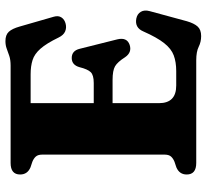

<svg xmlns="http://www.w3.org/2000/svg" viewBox="-47 -713 778 724"><g transform="rotate(-90 342.0 -351.0)"><path d="M46 -664Q46 -700 89.5 -700H456.5Q478.5 -700 493.2 -705Q508 -710 520.8 -714.8Q533.5 -719.5 549 -719.5Q572.5 -719.5 584.2 -706.8Q596 -694 604 -665.5L641 -537Q646 -520 638.2 -508.2Q630.5 -496.5 614.5 -492.5Q599 -488.5 585.2 -494.5Q571.5 -500.5 562.5 -519Q540.5 -564.5 520.5 -587.2Q500.5 -610 477.5 -617.2Q454.5 -624.5 424 -624.5H315V-386.5H391Q421 -386.5 432 -398Q443 -409.5 450.5 -439.5Q458.5 -469 484.5 -469.5Q512.5 -470 520 -439.5L555.5 -298Q564.5 -261 534.5 -251Q506.5 -242 488.5 -268Q470 -297 454 -306.2Q438 -315.5 402.5 -315.5H315V-140.5Q315 -75.5 381.5 -75.5H436Q470 -75.5 495 -84.8Q520 -94 541.2 -120.8Q562.5 -147.5 585.5 -199.5Q599.5 -232.5 634 -226Q651.5 -222.5 659.5 -209Q667.5 -195.5 662 -175.5L624 -35.5Q616 -8 604 5.2Q592 18.5 568 18.5Q546 18.5 527.5 9.2Q509 0 477 0H89.5Q46 0 46 -36Q46 -63.5 73 -75L94 -82Q106.5 -87 113.8 -95.2Q121 -103.5 121 -119.5V-580.5Q121 -596.5 113.8 -604.8Q106.5 -613 94 -618L73 -625Q46 -636.5 46 -664Z"/></g></svg>

Font: Fraunces 9pt S050
Style: Bold
Weight: 700
Version: Version 1.000; ttfautohint (v1.8.3)